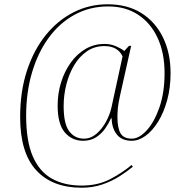

<svg xmlns="http://www.w3.org/2000/svg" viewBox="-20 -734 831 896"><path d="M361 142Q224 142 149 60.5Q74 -21 74 -188Q74 -307 105.5 -403.5Q137 -500 193 -569.5Q249 -639 323 -676.5Q397 -714 482 -714Q575 -714 640.5 -672.5Q706 -631 741 -558.5Q776 -486 776 -393Q776 -324 760 -266Q744 -208 717.5 -165.5Q691 -123 659 -100Q627 -77 595 -77Q549 -77 525.5 -106Q502 -135 501 -182H498Q488 -159 471 -134.5Q454 -110 428.5 -93.5Q403 -77 368 -77Q316 -77 282.5 -116Q249 -155 249 -241Q249 -298 265 -349.5Q281 -401 310 -441.5Q339 -482 379 -505.5Q419 -529 468 -529Q496 -529 520.5 -518.5Q545 -508 560 -496L582 -520H592L540 -287Q532 -251 530 -229.5Q528 -208 528 -188Q528 -137 542.5 -112Q557 -87 595 -87Q629 -87 664.5 -125.5Q700 -164 724 -233Q748 -302 748 -393Q748 -486 716 -556Q684 -626 625 -665Q566 -704 485 -704Q399 -704 328.5 -665.5Q258 -627 207.5 -558Q157 -489 129.5 -396Q102 -303 102 -194Q102 -77 132.5 -5.5Q163 66 221 99Q279 132 361 132Q436 132 493 102.5Q550 73 594 36L600 44Q572 67 536.5 89.5Q501 112 457 127Q413 142 361 142ZM372 -87Q404 -87 430.5 -110Q457 -133 475 -166.5Q493 -200 500 -232L552 -471Q529 -519 467 -519Q421 -519 385.5 -494.5Q350 -470 326 -429.5Q302 -389 289.5 -339.5Q277 -290 277 -239Q277 -156 303 -121.5Q329 -87 372 -87Z"/></svg>

Font: Noto Serif Display SemiCondensed Thin
Style: Italic
Weight: 100
Width: 4
Italic angle: -12°
Designer: Monotype Design Team
Foundry: Monotype Imaging Inc.
Version: Version 2.009